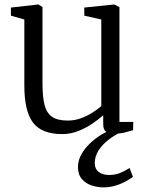

<svg xmlns="http://www.w3.org/2000/svg" viewBox="-20 -584 656 852"><path d="M488 9Q464 9 451 0.8Q438 -7.5 438 -33V-72.5Q418 -54.5 389.2 -35Q360.5 -15.5 326.5 -2.2Q292.5 11 256 11Q165 11 126.5 -40Q88 -91 88 -204V-497.5L28.5 -514.5V-550.5L149 -564H151L168.5 -552.5V-215.5Q168.5 -157 177.2 -120.2Q186 -83.5 210.2 -66.2Q234.5 -49 280.5 -49Q312 -49 340 -59.5Q368 -70 391 -84.8Q414 -99.5 429.5 -113V-497.5L354 -514.5V-550.5L485.5 -564H487.5L510 -552.5V-43H571.5L570.5 -6Q554 -1.5 534 3.8Q514 9 488 9ZM437 247.5Q414 247.5 388.2 239.5Q362.5 231.5 344.2 211.5Q326 191.5 326 157Q326 132.5 337 109.2Q348 86 366.8 65.2Q385.5 44.5 409.2 27.2Q433 10 458 -1L487.5 -5L524 -1Q490 14 462 35.8Q434 57.5 417.2 83.8Q400.5 110 400.5 140Q400.5 166 418.2 179.2Q436 192.5 464 192.5Q490 192.5 511.2 184.2Q532.5 176 555 161.5L570 201Q553 213 533 223.5Q513 234 489.2 240.8Q465.5 247.5 437 247.5Z"/></svg>

Font: Merriweather 24pt Light
Style: Regular
Weight: 300
Designer: Eben Sorkin
Foundry: Eben Sorkin
Version: Version 2.100